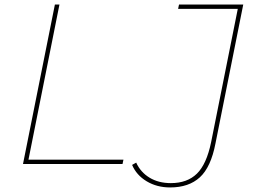

<svg xmlns="http://www.w3.org/2000/svg" viewBox="-20 -720 1127 843"><path d="M221 -700H241L105 -19H522L518 0H81ZM560 4 578 -6Q597 36 636.5 60Q676 84 730 84Q802 84 844.5 42.5Q887 1 907 -96L1024 -681H762L766 -700H1048L926 -90Q906 14 857.5 58.5Q809 103 727 103Q669 103 624 76Q579 49 560 4Z"/></svg>

Font: Montserrat Alternates Thin
Style: Italic
Weight: 250
Italic angle: -11.3°
Designer: Julieta Ulanovsky
Foundry: Julieta Ulanovsky
Version: Version 7.200